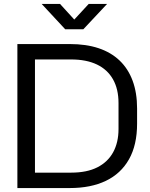

<svg xmlns="http://www.w3.org/2000/svg" viewBox="-20 -952 760 972"><path d="M68 0V-729H333Q416 -729 479 -708Q542 -687 585.5 -645.5Q629 -604 651.5 -543Q674 -482 674 -403V-326Q674 -218 633 -145.5Q592 -73 516 -36.5Q440 0 333 0ZM157 -38 117 -78H340Q420 -78 473 -105Q526 -132 553 -181.5Q580 -231 580 -299V-430Q580 -501 552 -550.5Q524 -600 470.5 -625.5Q417 -651 340 -651H117L157 -691ZM310 -804 191 -932H284L356 -853L429 -932H522L402 -804Z"/></svg>

Font: Hubot Sans
Style: Regular
Weight: 400
Designer: Deni Anggara
Foundry: GitHub, Inc., Subsidiary of Microsoft Corporation
Version: Version 2.000